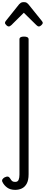

<svg xmlns="http://www.w3.org/2000/svg" viewBox="-94 -859 422 1806"><path d="M49 927Q3 927 -26.5 905.5Q-56 884 -71 853Q-78 838 -70.5 827Q-63 816 -50 809Q-31 800 -19 802.5Q-7 805 1 819Q12 838 21.5 845Q31 852 49 852Q73 852 81 832.5Q89 813 89 784V-489Q89 -502 99.5 -508.5Q110 -515 131 -515Q153 -515 164 -508.5Q175 -502 175 -489V780Q175 836 157.5 868Q140 900 111.5 913.5Q83 927 49 927ZM-12 -610Q-22 -610 -34.5 -622Q-47 -634 -47 -644Q-47 -647 -46 -650Q-45 -653 -41 -660L86 -819Q92 -826 101.5 -832.5Q111 -839 130 -839Q149 -839 158 -832.5Q167 -826 173 -819L301 -660Q306 -653 307 -650Q308 -647 308 -644Q308 -634 295 -622Q282 -610 273 -610Q266 -610 260 -613.5Q254 -617 248 -623L130 -739L13 -623Q6 -617 0 -613.5Q-6 -610 -12 -610Z"/></svg>

Font: Playwrite FR Trad
Style: Regular
Weight: 400
Designer: Veronika Burian, José Scaglione
Foundry: TypeTogether
Version: Version 1.000